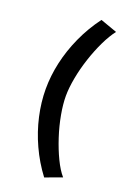

<svg xmlns="http://www.w3.org/2000/svg" viewBox="-140 -730 558 820"><g transform="rotate(20 139.5 -320.0)"><path d="M249 10Q228 -14 208.5 -54.5Q189 -95 173.5 -142.5Q158 -190 149.5 -237Q141 -284 141 -321Q141 -357 149.5 -403Q158 -449 173.5 -496Q189 -543 208.5 -583.5Q228 -624 249 -651L173 -678Q132 -623 104.5 -562Q77 -501 63.5 -440Q50 -379 50 -320Q50 -260 64 -197.5Q78 -135 105.5 -75Q133 -15 173 38Z"/></g></svg>

Font: Catamaran Thin Medium
Style: Regular
Weight: 500
Version: Version 2.000